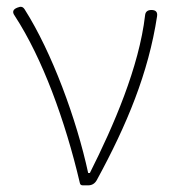

<svg xmlns="http://www.w3.org/2000/svg" viewBox="-20 -557 519 577"><path d="M136 -283C170 -194 198 -101 220 -7C221 -2 224 0 229 0H242H245C256 0 265 -5 271 -16C362 -183 426 -338 452 -508C454 -521 448 -527 435 -527C424 -527 417 -522 416 -511C398 -356 322 -180 250 -37H245C210 -199 136 -400 54 -529C48 -538 42 -538 32 -534C19 -529 16 -521 24 -510C67 -444 104 -366 136 -283Z"/></svg>

Font: GenSenRounded2 TW EL
Style: Regular
Weight: 250
Version: Version 2.100;PS 2.1;hotconv 16.6.51;makeotf.lib2.5.65220 DE